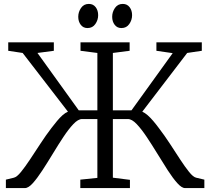

<svg xmlns="http://www.w3.org/2000/svg" viewBox="-20 -959 1072 979"><path d="M10 0V-43L51 -53Q66 -56.5 87 -82.2Q108 -108 133.5 -146.5Q159 -185 186.8 -227.5Q214.5 -270 242.5 -306.5Q257 -325.5 271.2 -342.5Q285.5 -359.5 299.2 -371.8Q313 -384 326.5 -389.5L95.5 -689L22 -700V-743H254.5V-700L171 -689L381.5 -396.5H476.5V-689L390.5 -700V-743H641V-700L555.5 -689V-396.5H650.5L860.5 -688L777.5 -700V-743H1009V-700L934.5 -689L705.5 -389.5Q718.5 -384 732.8 -371.5Q747 -359 761.5 -342Q776 -325 790 -306Q818 -269.5 845.8 -227Q873.5 -184.5 898.5 -146.2Q923.5 -108 944.2 -82.2Q965 -56.5 980 -53L1022 -43V0H923.5Q906.5 0 883.8 -25.5Q861 -51 835.2 -91Q809.5 -131 782 -176Q754.5 -221 727.8 -261Q701 -301 676.8 -326.5Q652.5 -352 632 -352H555.5V-53L642.5 -42V0H389.5V-43L476.5 -52V-352H398.5Q378.5 -352 354.2 -326.5Q330 -301 303.5 -261Q277 -221 249.8 -176Q222.5 -131 196.5 -91Q170.5 -51 147.8 -25.5Q125 0 107 0ZM425.5 -816Q404.5 -816 391.8 -832.5Q379 -849 379 -873.5Q379 -898 393.2 -918.5Q407.5 -939 432.5 -939H433.5Q455 -939 467.8 -922.5Q480.5 -906 480.5 -881.5Q480.5 -857 466.2 -836.5Q452 -816 426.5 -816ZM598.5 -816Q577.5 -816 564.8 -832.5Q552 -849 552 -873.5Q552 -898 566.2 -918.5Q580.5 -939 605.5 -939H606.5Q628 -939 640.8 -922.5Q653.5 -906 653.5 -881.5Q653.5 -857 639.2 -836.5Q625 -816 599.5 -816Z"/></svg>

Font: Merriweather 20pt Light
Style: Regular
Weight: 300
Version: Version 2.100